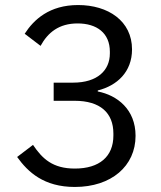

<svg xmlns="http://www.w3.org/2000/svg" viewBox="-20 -730 640 762"><path d="M193 -402V-330H276C378 -330 430 -282 430 -200V-192C430 -109 375 -61 277 -61C189 -61 148 -100 111 -155L48 -107C91 -47 154 12 277 12C422 12 518 -71 518 -191C518 -296 445 -352 368 -367V-371C444 -390 504 -444 504 -534C504 -647 409 -710 290 -710C176 -710 114 -652 78 -596L141 -548C170 -601 214 -637 288 -637C364 -637 416 -599 416 -525V-518C416 -451 367 -402 270 -402Z"/></svg>

Font: IBM Plex Mono
Style: Regular
Weight: 400
Monospace: yes
Designer: Mike Abbink, Paul van der Laan, Pieter van Rosmalen
Foundry: Bold Monday
Version: Version 2.004